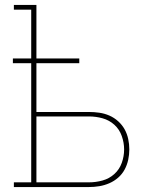

<svg xmlns="http://www.w3.org/2000/svg" viewBox="-20 -755 640 775"><path d="M36 0V-19H106V-500H32V-519H106V-716H36V-735H127V-519H300V-500H127V-303H339Q360 -303 381 -300Q402 -297 421.5 -288.5Q441 -280 457 -265.5Q473 -251 483 -233Q493 -215 497.5 -194Q502 -173 502 -152Q502 -131 497.5 -110Q493 -89 483 -70.5Q473 -52 457 -38Q441 -24 421.5 -15.5Q402 -7 381 -3.5Q360 0 339 0ZM339 -19Q367 -19 394 -26.5Q421 -34 441.5 -52.5Q462 -71 471.5 -97.5Q481 -124 481 -152Q481 -179 471.5 -206Q462 -233 441.5 -251.5Q421 -270 394 -277.5Q367 -285 339 -285H127V-19Z"/></svg>

Font: Iosevka Slab Thin Extended
Style: Regular
Weight: 100
Width: 7
Monospace: yes
Designer: Belleve Invis
Foundry: Belleve Invis
Version: Version 11.1.1; ttfautohint (v1.8.3)